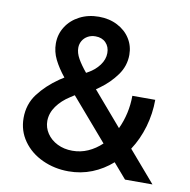

<svg xmlns="http://www.w3.org/2000/svg" viewBox="-81 -807 887 895"><g transform="rotate(10 362.0 -360.0)"><path d="M51.8 -201.2Q51.8 -266.6 89.1 -315.9Q126.5 -365.2 184.6 -405.3L206.5 -419.4Q175.3 -458 157.5 -494.1Q139.6 -530.3 139.6 -569.3Q139.6 -613.3 162.6 -649.2Q185.5 -685.1 225.8 -705.8Q266.1 -726.6 316.4 -726.6Q365.7 -726.6 404.5 -706.5Q443.4 -686.5 464.8 -652.3Q486.3 -618.2 486.3 -576.2Q486.3 -523.4 454.8 -479.7Q423.3 -436 377.9 -403.3L360.8 -391.1L498 -231.4Q515.1 -267.6 524.2 -308.1Q533.2 -348.6 533.2 -390.6H641.6Q641.6 -324.7 623.3 -262Q605 -199.2 570.8 -147L697.3 0H567.4L505.9 -71.3Q463.4 -33.7 411.4 -12.9Q359.4 7.8 300.8 7.8Q233.9 7.8 176.8 -18.6Q119.6 -44.9 85.7 -92.8Q51.8 -140.6 51.8 -201.2ZM301.8 -89.8Q340.8 -89.8 375.5 -105.2Q410.2 -120.6 439.5 -148.4L268.6 -346.7L249 -334Q210.4 -309.6 187 -276.9Q163.6 -244.1 163.1 -207Q163.1 -174.8 181.2 -147.9Q199.2 -121.1 230.7 -105.5Q262.2 -89.8 301.8 -89.8ZM302.2 -458.5 311.5 -463.9Q342.8 -481 363.3 -508.5Q383.8 -536.1 383.8 -566.4Q383.8 -596.2 365.5 -615Q347.2 -633.8 316.4 -633.8Q295.9 -633.8 279.8 -624.8Q263.7 -615.7 254.9 -600.6Q246.1 -585.4 246.1 -567.4Q246.1 -543 261 -516.6Q275.9 -490.2 302.2 -458.5Z"/></g></svg>

Font: Reddit Sans Chocolate SemiBold
Style: Regular
Weight: 600
Designer: Stephen Hutchings
Foundry: Reddit
Version: Version 1.011